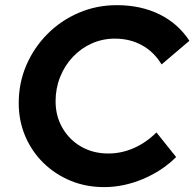

<svg xmlns="http://www.w3.org/2000/svg" viewBox="-20 -728 769 759"><path d="M391.7 11.7Q320 11.7 258.8 -13.6Q197.6 -39 151.5 -84.2Q105.4 -129.4 79.7 -189.9Q54 -250.4 54 -320.4Q54 -400.4 84.3 -470.6Q114.7 -540.7 167.9 -594Q221.1 -647.3 291.3 -677.4Q361.6 -707.6 441.7 -707.6Q536.6 -707.6 610.4 -671.3Q684.2 -635 728.7 -566.8L618.8 -473.3Q588.8 -522.9 541.3 -549.1Q493.8 -575.3 434.1 -575.3Q385.4 -575.3 342.7 -556.2Q300 -537.1 267.8 -502.9Q235.6 -468.7 217.7 -423.7Q199.7 -378.7 199.7 -327.7Q199.7 -269.2 226.9 -222.2Q254.1 -175.2 301.1 -148.2Q348.2 -121.2 408.2 -121.2Q460.1 -121.2 508.9 -142.6Q557.7 -163.9 598.4 -204.5L676.3 -107.2Q620.7 -51.9 544.5 -20.1Q468.3 11.7 391.7 11.7Z"/></svg>

Font: Red Hat Display VF
Style: Italic
Weight: 300
Italic angle: -12°
Designer: Pentagram, MCKL
Foundry: Pentagram, MCKL
Version: Version 1.023